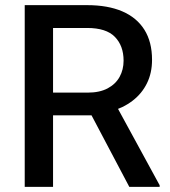

<svg xmlns="http://www.w3.org/2000/svg" viewBox="-20 -731 663 751"><path d="M320.8 -710.9Q401.9 -710.9 458.5 -686.5Q515.1 -662.1 544.9 -614.5Q574.7 -566.9 574.7 -497.1Q574.7 -445.8 554.9 -405.5Q535.2 -365.2 498.8 -337.2Q462.4 -309.1 412.1 -294.9L379.9 -279.8H157.2V-368.7H322.8Q369.6 -368.7 400.9 -385.3Q432.1 -401.9 447.8 -430.2Q463.4 -458.5 463.4 -493.7Q463.4 -551.8 429.4 -586.7Q395.5 -621.6 320.8 -621.6H187.5V0H76.7V-710.9ZM316.4 -320.8H433.1L604.5 -6.3V0H485.8Z"/></svg>

Font: Heebo Medium
Style: Regular
Weight: 500
Designer: Oded Ezer
Foundry: Ezer Type House
Version: Version 3.100